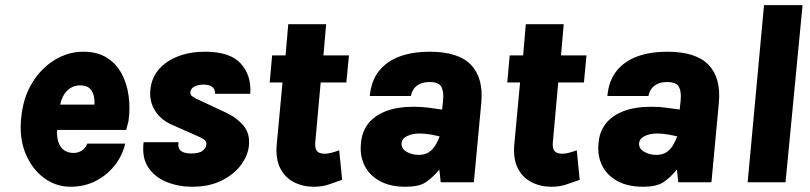

<svg xmlns="http://www.w3.org/2000/svg" viewBox="-20 -712 3166 750"><path d="M255.5 17.5Q198.5 17.5 152 -16.8Q105.5 -51 80.2 -111.2Q55 -171.5 62.5 -249Q70 -331 106.2 -389.2Q142.5 -447.5 195 -478.8Q247.5 -510 305 -510Q360 -510 397 -486.8Q434 -463.5 455 -424.5Q476 -385.5 482.5 -337.2Q489 -289 482 -239Q479.5 -228.5 477.2 -221Q475 -213.5 473 -204.5H181.5L206 -225.5Q200 -192.5 205.2 -167.5Q210.5 -142.5 226.2 -128.5Q242 -114.5 267.5 -114.5Q284 -114.5 298.8 -123.2Q313.5 -132 321 -151H469Q458.5 -105 428.8 -66.8Q399 -28.5 354.8 -5.5Q310.5 17.5 255.5 17.5ZM212 -282 191 -303.5H371.5L347 -282Q350.5 -304.5 348.2 -326.8Q346 -349 333.2 -363.8Q320.5 -378.5 293 -378.5Q271 -378.5 253.5 -367Q236 -355.5 225.2 -333.8Q214.5 -312 212 -282Z M730.5 17.5Q678 17.5 631.8 -0.8Q585.5 -19 559.5 -57.5Q533.5 -96 541 -156.5H677.5Q673.5 -133.5 686.2 -123Q699 -112.5 726.5 -112.5Q758.5 -112.5 771.5 -123.2Q784.5 -134 786 -145.5Q788 -159.5 777.5 -166.5Q767 -173.5 757 -178L652 -224.5Q608.5 -243.5 585.5 -279.8Q562.5 -316 567.5 -363Q572.5 -409.5 601.5 -442.2Q630.5 -475 677 -492.5Q723.5 -510 781 -510Q879.5 -510 921.2 -463Q963 -416 957.5 -345.5H820Q821 -361.5 810.2 -371.5Q799.5 -381.5 775 -381.5Q761 -381.5 749.5 -378Q738 -374.5 731.2 -368Q724.5 -361.5 723.5 -352.5Q722.5 -342 730.5 -336.2Q738.5 -330.5 745.5 -327L866 -270.5Q904.5 -252.5 930.5 -222Q956.5 -191.5 952.5 -145.5Q949.5 -106 922 -68.5Q894.5 -31 846 -6.8Q797.5 17.5 730.5 17.5Z M1205.5 17.5Q1163.5 17.5 1128.5 -0.2Q1093.5 -18 1074.8 -54.5Q1056 -91 1061 -148L1086 -416.5L1106.5 -390H1033.5L1043 -495.5H1118L1093.5 -473L1106 -617.5H1254L1241.5 -473L1221 -495.5H1343L1333 -390H1210.5L1235 -416.5L1211.5 -155.5Q1209.5 -132 1218.2 -121.8Q1227 -111.5 1249.5 -111.5Q1258 -111.5 1271.5 -114.5Q1285 -117.5 1305 -125L1316.5 -9.5Q1289 0.5 1263.2 9Q1237.5 17.5 1205.5 17.5Z M1564.5 17.5Q1503.5 17.5 1462.8 -5.2Q1422 -28 1403.5 -66.5Q1385 -105 1390 -151.5Q1393 -196 1417.5 -228Q1442 -260 1487 -277.5Q1532 -295 1596 -295Q1629 -295 1654.8 -291.2Q1680.5 -287.5 1707 -284L1710.5 -316.5Q1714.5 -351.5 1704.8 -371.5Q1695 -391.5 1658 -391.5Q1634.5 -391.5 1619.2 -383.8Q1604 -376 1595.8 -363.8Q1587.5 -351.5 1585 -337H1424.5Q1430 -397 1460.8 -435.2Q1491.5 -473.5 1542.2 -491.8Q1593 -510 1658 -510Q1770.5 -510 1819.8 -458.8Q1869 -407.5 1860 -310L1831 0H1701.5Q1700 -12 1699 -24.5Q1698 -37 1696 -49.5Q1669.5 -17.5 1643 0Q1616.5 17.5 1564.5 17.5ZM1615 -107Q1640 -107 1655.5 -117.5Q1671 -128 1680.8 -144.5Q1690.5 -161 1697.5 -179Q1683 -183 1660.5 -186.8Q1638 -190.5 1619 -190.5Q1591 -190.5 1570.2 -180.5Q1549.5 -170.5 1548.5 -151.5Q1547.5 -131 1568.5 -119Q1589.5 -107 1615 -107Z M2133.5 17.5Q2091.5 17.5 2056.5 -0.2Q2021.5 -18 2002.8 -54.5Q1984 -91 1989 -148L2014 -416.5L2034.5 -390H1961.5L1971 -495.5H2046L2021.5 -473L2034 -617.5H2182L2169.5 -473L2149 -495.5H2271L2261 -390H2138.5L2163 -416.5L2139.5 -155.5Q2137.5 -132 2146.2 -121.8Q2155 -111.5 2177.5 -111.5Q2186 -111.5 2199.5 -114.5Q2213 -117.5 2233 -125L2244.5 -9.5Q2217 0.5 2191.2 9Q2165.5 17.5 2133.5 17.5Z M2492.5 17.5Q2431.5 17.5 2390.8 -5.2Q2350 -28 2331.5 -66.5Q2313 -105 2318 -151.5Q2321 -196 2345.5 -228Q2370 -260 2415 -277.5Q2460 -295 2524 -295Q2557 -295 2582.8 -291.2Q2608.5 -287.5 2635 -284L2638.5 -316.5Q2642.5 -351.5 2632.8 -371.5Q2623 -391.5 2586 -391.5Q2562.5 -391.5 2547.2 -383.8Q2532 -376 2523.8 -363.8Q2515.5 -351.5 2513 -337H2352.5Q2358 -397 2388.8 -435.2Q2419.5 -473.5 2470.2 -491.8Q2521 -510 2586 -510Q2698.5 -510 2747.8 -458.8Q2797 -407.5 2788 -310L2759 0H2629.5Q2628 -12 2627 -24.5Q2626 -37 2624 -49.5Q2597.5 -17.5 2571 0Q2544.5 17.5 2492.5 17.5ZM2543 -107Q2568 -107 2583.5 -117.5Q2599 -128 2608.8 -144.5Q2618.5 -161 2625.5 -179Q2611 -183 2588.5 -186.8Q2566 -190.5 2547 -190.5Q2519 -190.5 2498.2 -180.5Q2477.5 -170.5 2476.5 -151.5Q2475.5 -131 2496.5 -119Q2517.5 -107 2543 -107Z M2900.5 0 2964.5 -692H3115L3048.5 0Z"/></svg>

Font: Karla ExtraBold
Style: Italic
Weight: 800
Italic angle: -8°
Designer: Jonathan Pinhorn
Version: Version 2.004;gftools[0.9.33]